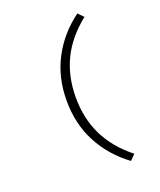

<svg xmlns="http://www.w3.org/2000/svg" viewBox="-162 -832 925 1108"><g transform="rotate(-20 300.0 -278.0)"><path d="M448.2 174.8Q338.4 93.8 278.1 -20.8Q217.8 -135.3 217.8 -277.8Q217.8 -420.4 278.1 -535.2Q338.4 -649.9 448.2 -731L480 -698.2Q375 -614.7 324.5 -511Q273.9 -407.2 273.9 -277.8Q273.9 -148.4 324.5 -44.9Q375 58.6 480 142.1Z"/></g></svg>

Font: Office Code Pro Light
Style: Regular
Weight: 300
Designer: Nathan Rutzky & Paul D. Hunt
Foundry: Adobe Systems Incorporated
Version: Version 1.004;PS 001.004;hotconv 1.0.70;makeotf.lib2.5.58329